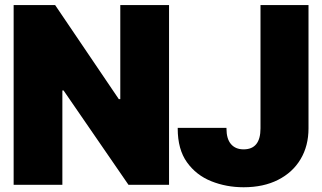

<svg xmlns="http://www.w3.org/2000/svg" viewBox="-20 -748 1304 777"><path d="M664.1 -727.5V0H500L237.3 -381.8H232.4V0H35.2V-727.5H203.1L460.9 -346.7H466.8V-727.5ZM965.8 9.8Q896 9.8 835 -14.6Q773.9 -39.1 736.6 -91.3Q699.2 -143.6 699.2 -227.5V-230.5H896.5V-227.5Q896.5 -186 914.8 -164.8Q933.1 -143.6 965.8 -143.6Q1034.2 -143.6 1034.2 -228.5V-727.5H1228.5V-228.5Q1228.5 -157.7 1196.5 -104Q1164.6 -50.3 1105.5 -20.3Q1046.4 9.8 965.8 9.8Z"/></svg>

Font: Inter Tight Black
Style: Regular
Weight: 900
Designer: Rasmus Andersson
Foundry: rsms
Version: Version 3.004; ttfautohint (v1.8.4.7-5d5b)